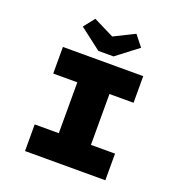

<svg xmlns="http://www.w3.org/2000/svg" viewBox="-161 -1075 1145 1213"><g transform="rotate(20 411.5 -468.5)"><path d="M141 0V-179H303V-521H141V-700H681V-521H519V-179H681V0ZM360 -753 215 -864 273 -937 426 -861H396L549 -937L607 -864L462 -753Z"/></g></svg>

Font: Lexend Giga Black
Style: Regular
Weight: 900
Designer: Bonnie Shaver-Troup, Thomas Jockin
Foundry: Lexend
Version: Version 1.007